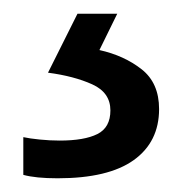

<svg xmlns="http://www.w3.org/2000/svg" viewBox="-20 -20 265 280"><path d="M212 139Q212 187 175 213.5Q138 240 64 240Q32 240 14 235V180Q23 182 38 183.5Q53 185 67 185Q103 185 122 175.5Q141 166 141 141Q141 115 114.5 103Q88 91 50 86L93 0H151L125 53Q161 61 186.5 81Q212 101 212 139Z"/></svg>

Font: Noto Sans Nag Mundari
Style: Regular
Weight: 400
Designer: Muthu Nedumaran
Version: Version 1.000; ttfautohint (v1.8.4.7-5d5b)